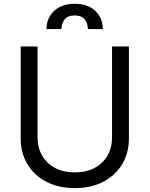

<svg xmlns="http://www.w3.org/2000/svg" viewBox="-20 -970 781 1003"><path d="M565.3 -727.3H653.4V-245.7Q653.4 -171.2 618.4 -112.7Q583.5 -54.3 519.9 -20.8Q456.3 12.8 370.7 12.8Q285.2 12.8 221.6 -20.8Q158 -54.3 123 -112.7Q88.1 -171.2 88.1 -245.7V-727.3H176.1V-252.8Q176.1 -199.6 199.6 -158.2Q223 -116.8 266.5 -93.2Q310 -69.6 370.7 -69.6Q431.5 -69.6 475.1 -93.2Q518.8 -116.8 542.1 -158.2Q565.3 -199.6 565.3 -252.8ZM223 -818.2Q223 -875.7 262.8 -913Q302.6 -950.3 370.7 -950.3Q438.9 -950.3 478 -913Q517 -875.7 517 -818.2H438.9Q438.9 -846.9 422.9 -868.1Q407 -889.2 370.7 -889.2Q332.4 -889.2 316.8 -867.5Q301.1 -845.9 301.1 -818.2Z"/></svg>

Font: InterMG
Style: Regular
Weight: 400
Designer: Rasmus Andersson
Foundry: rsms
Version: Version 3.019;December 26, 2023;FontCreator 15.0.0.2955 64-b